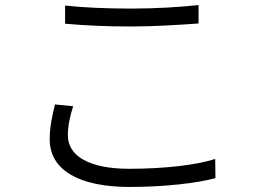

<svg xmlns="http://www.w3.org/2000/svg" viewBox="-20 -719 1040 761"><path d="M238 -697V-625C316 -618 401 -614 501 -614C593 -614 699 -621 767 -626V-699C695 -691 597 -685 501 -685C401 -685 310 -689 238 -697ZM270 -298 198 -305C188 -264 177 -218 177 -167C177 -43 296 22 494 22C637 22 765 6 834 -13L833 -89C760 -65 631 -50 492 -50C330 -50 249 -103 249 -182C249 -220 257 -258 270 -298Z"/></svg>

Font: Noto Sans HK DemiLight
Style: Regular
Weight: 350
Designer: Ryoko NISHIZUKA 西塚涼子 (kana, bopomofo & ideographs); Paul D. Hunt (Latin, Greek & Cyrillic); Sandoll Communications 산돌커뮤니
Foundry: Adobe
Version: Version 2.004;hotconv 1.0.118;makeotfexe 2.5.65603